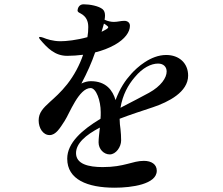

<svg xmlns="http://www.w3.org/2000/svg" viewBox="-20 -841 1040 894"><path d="M693 -342C764 -366 856 -412 856 -489C856 -547 814 -585 754 -585C681 -585 618 -527 591 -497C563 -466 539 -431 518 -375C505 -420 474 -463 403 -463C388 -463 373 -459 359 -452C386 -503 407 -550 423 -597C456 -605 487 -617 514 -632C562 -659 585 -692 585 -721C585 -736 573 -744 559 -744C541 -744 529 -739 510 -739C498 -739 482 -742 467 -749C468 -756 469 -762 469 -768C469 -781 466 -791 458 -798C440 -813 399 -821 369 -821C349 -821 342 -804 341 -793C341 -785 347 -783 356 -778C382 -764 391 -742 391 -715C391 -700 390 -684 387 -668C337 -654 288 -649 262 -649C226 -649 197 -659 180 -666C174 -668 169 -669 166 -669C164 -669 162 -669 162 -666C162 -665 163 -661 166 -658C202 -615 237 -581 293 -581C317 -581 342 -583 367 -586C351 -539 326 -491 293 -449C264 -412 232 -384 213 -367C180 -337 160 -316 160 -280C160 -245 180 -212 211 -212C240 -212 259 -244 281 -278C304 -313 347 -431 402 -431C428 -431 449 -372 449 -319C449 -308 449 -298 448 -288C362 -236 293 -176 293 -102C293 -5 387 33 514 33C593 33 710 17 710 -46C710 -76 685 -92 650 -92C595 -92 561 -63 458 -63C392 -63 334 -77 334 -128C334 -173 378 -212 445 -247C442 -219 439 -195 439 -178C439 -147 463 -122 491 -122C520 -122 544 -157 544 -187C544 -202 543 -225 541 -240C539 -255 537 -270 537 -288C586 -307 639 -324 693 -342ZM464 -731C469 -728 473 -726 476 -723C480 -720 484 -717 484 -714C484 -712 482 -709 477 -706C469 -701 461 -697 453 -693C457 -706 461 -719 464 -731ZM607 -481C644 -526 684 -545 716 -545C741 -545 756 -530 756 -508C756 -479 730 -440 674 -409C638 -389 596 -368 554 -346L541 -339C551 -400 577 -446 607 -481Z"/></svg>

Font: Shippori Mincho OTF
Style: Bold
Weight: 800
Designer: FONTDASU
Foundry: FONTDASU / Google Inc. / but / Adobe
Version: Version 3.300;hotconv 1.0.109;makeotfexe 2.5.65596